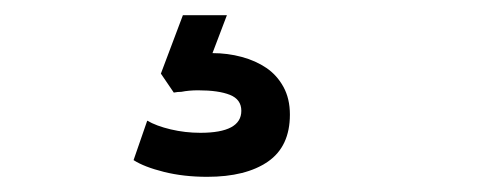

<svg xmlns="http://www.w3.org/2000/svg" viewBox="-20 -20 642 253"><path d="M174 139Q186 146 205 150.5Q224 155 244 155Q298 155 298 126Q298 111 283 105Q268 99 241 99Q235 99 229.5 99.5Q224 100 219 101Q214 101 209 102L192 77L221 0H279L260 50Q280 50 298.5 55Q317 60 331 69.5Q345 79 353.5 94.5Q362 110 362 131Q362 173 333 193Q304 213 253 213Q222 213 196 206.5Q170 200 156 191Z"/></svg>

Font: Cooper Hewitt
Style: Regular
Weight: 707
Designer: Village Type and Design LLC
Foundry: Cooper Hewitt Smithsonian Design Museum
Version: 1.000